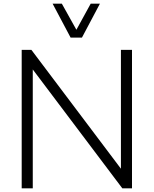

<svg xmlns="http://www.w3.org/2000/svg" viewBox="-20 -1020 832 1040"><path d="M423.8 -816.2H362.5L265 -1000H315L393.8 -858.8L471.2 -1000H521.2ZM635 -750H695V0H642.5L157.5 -643.8V0H97.5V-750H150L635 -106.2Z"/></svg>

Font: Now Light
Style: Regular
Weight: 300
Designer: Alfredo Marco Pradil
Foundry: Alfredo Marco Pradil
Version: Version 1.002;PS 001.002;hotconv 1.0.88;makeotf.lib2.5.64775